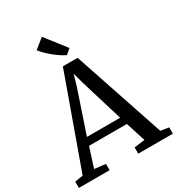

<svg xmlns="http://www.w3.org/2000/svg" viewBox="-234 -1129 1170 1269"><g transform="rotate(-30 351.0 -494.0)"><path d="M54.5 -58 302.5 -749H415L647 -58L709.5 -48V0H445.5V-48L526 -58L478.5 -207.5H189.5L142 -58L227 -48V0H-7.5L-8 -48ZM460.5 -265.5 362 -589.5 340 -671.5 315.5 -587.5 207 -265.5ZM362.5 -800Q345 -808 323 -822.2Q301 -836.5 279.2 -854.5Q257.5 -872.5 238 -891.5Q218.5 -910.5 205.5 -928L280 -987.5L401 -832L363.5 -800Z"/></g></svg>

Font: Merriweather 24pt
Style: Regular
Weight: 400
Designer: Eben Sorkin
Foundry: Eben Sorkin
Version: Version 2.100